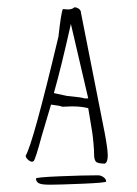

<svg xmlns="http://www.w3.org/2000/svg" viewBox="-20 -692 378 529"><path d="M178.2 -398.9 151.9 -397.9Q145 -400.9 120.6 -403.8Q120.6 -403.8 95.2 -318.4Q77.6 -252.9 72.8 -248.3Q67.9 -243.7 59.3 -250.2Q50.8 -256.8 50.8 -263.2Q70.8 -295.9 141.1 -591.3Q148.4 -658.2 153.3 -667L167 -666Q179.2 -666 185.1 -671.9Q191.4 -671.9 197.3 -667.7Q203.1 -663.6 203.1 -656.7L268.6 -325.2Q276.9 -281.2 276.9 -263.4Q276.9 -245.6 269 -241.2Q248.5 -241.2 243.9 -247.1Q239.3 -252.9 239.3 -265.9Q239.3 -278.8 237.5 -297.6Q235.8 -316.4 234.1 -327.6Q232.4 -338.9 228.3 -363Q224.1 -387.2 223.1 -394Q204.1 -398.9 178.2 -398.9ZM128.4 -435.5 164.6 -427.7Q206.1 -423.8 212.9 -420.9H223.1L175.3 -626Q147.9 -503.9 128.4 -435.5ZM272.5 -191.9Q272.5 -188.5 207.5 -185.8Q142.6 -183.1 117.7 -183.1Q92.8 -183.1 85.9 -187.7Q79.1 -192.4 79.1 -200.2Q79.1 -203.6 144.5 -206.3Q210 -209 250 -209Q257.8 -209 265.1 -203.9Q272.5 -198.7 272.5 -191.9Z"/></svg>

Font: Amatic SC
Style: Regular
Weight: 400
Version: Version 1.004